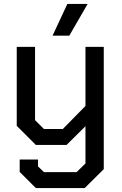

<svg xmlns="http://www.w3.org/2000/svg" viewBox="-20 -736 617 975"><path d="M507 -498V123L410 219H162L80 137V74H173V109L203 138H369L414 94V-95L318 0H162L65 -97V-498H158V-126L203 -81H299L414 -198V-498ZM322 -716H425L332 -555H247Z"/></svg>

Font: Chakra Petch Medium
Style: Regular
Weight: 500
Designer: Katatrad Aksorn Co.,Ltd.
Foundry: Cadson Demak Co.,Ltd.
Version: Version 1.000; ttfautohint (v1.6)